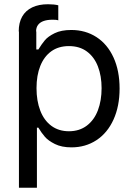

<svg xmlns="http://www.w3.org/2000/svg" viewBox="-20 -677 620 896"><path d="M204.1 -657.2Q232.4 -657.2 252 -652.3V-582Q247.1 -584 239.7 -584.5Q232.4 -585 225.6 -585Q201.2 -585 184.1 -579.1Q167 -573.2 157.7 -561Q148.4 -548.8 148.4 -530.3H67.4Q67.4 -571.3 83.5 -599.6Q99.6 -627.9 130.4 -642.6Q161.1 -657.2 204.1 -657.2ZM68.4 -530.3H149.4V-446.3H159.2Q174.8 -471.7 189.5 -489.3Q204.1 -506.8 234.9 -522Q265.6 -537.1 312.5 -537.1Q378.9 -537.1 430.2 -503.9Q481.4 -470.7 509.8 -408.7Q538.1 -346.7 538.1 -263.7Q538.1 -181.6 509.8 -119.1Q481.4 -56.6 430.2 -22.9Q378.9 10.7 313.5 10.7Q267.6 10.7 236.3 -4.9Q205.1 -20.5 189.5 -38.6Q173.8 -56.6 159.2 -81.1H152.3V199.2H68.4ZM301.8 -64.5Q350.6 -64.5 385.3 -90.8Q419.9 -117.2 437 -162.6Q454.1 -208 454.1 -265.6Q454.1 -322.3 437 -366.7Q419.9 -411.1 385.7 -436.5Q351.6 -461.9 301.8 -461.9Q252.9 -461.9 219.2 -437.5Q185.5 -413.1 168 -369.1Q150.4 -325.2 150.4 -265.6Q150.4 -206.1 168 -160.6Q185.5 -115.2 219.7 -89.8Q253.9 -64.5 301.8 -64.5Z"/></svg>

Font: Pretendard Std Variable
Style: Regular
Weight: 400
Designer: Base glyphs from Inter by Rasmus Andersson; Hangeul glyphs from Noto Sans CJK(Source Han Sans) by Jang Soo-young and Kan
Foundry: Kil Hyung-jin
Version: Version 1.309;Glyphs 3.2 (3225)